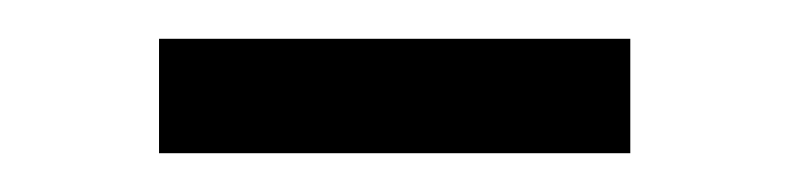

<svg xmlns="http://www.w3.org/2000/svg" viewBox="-20 -627 408 99"><path d="M62 -548V-607H305V-548Z"/></svg>

Font: Lisu Bosa Light
Style: Regular
Weight: 300
Designer: David Morse, Annie Olsen, Victor Gaultney, Frank Grießhammer (Latin)
Foundry: SIL International
Version: Version 2.000